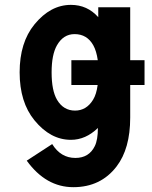

<svg xmlns="http://www.w3.org/2000/svg" viewBox="-20 -567 626 792"><path d="M287.6 -426.3Q241.2 -426.3 214.8 -379.9Q192.9 -341.3 192.9 -268.6Q192.9 -193.4 215.3 -155.3Q241.7 -110.8 289.6 -110.8Q336.4 -110.8 363.8 -155.3Q377.9 -178.2 382.8 -216.3H274.4V-318.8H383.3Q377.9 -356.9 364.7 -380.4Q338.9 -426.3 287.6 -426.3ZM517.1 -537.1V-318.8H576.2V-216.3H517.1V-82Q517.1 46.4 460.9 119.6Q395.5 205.1 282.5 205.1Q169.4 205.1 90.3 95.7L195.3 27.3Q230.5 84.5 291 84.5Q347.2 84.5 371.1 35.6Q383.8 9.8 383.8 -39.1Q333.5 9.8 272.5 9.8Q188 9.8 122.1 -70.8Q61 -145.5 61 -268.6Q61 -391.6 122.1 -466.3Q188 -546.9 272.5 -546.9Q340.3 -546.9 385.3 -496.1V-537.1Z"/></svg>

Font: Consola Mono
Style: Bold
Weight: 700
Monospace: yes
Designer: Wojciech Kalinowski "wmk69" (wmk69@o2.pl)
Foundry: Wojciech Kalinowski "wmk69" (wmk69@o2.pl)
Version: Version 2.1.0